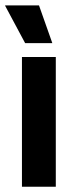

<svg xmlns="http://www.w3.org/2000/svg" viewBox="-26 -706 288 726"><path d="M57 0V-490.5H185V0ZM121.5 -685.5 171.5 -544V-543H69L-6.5 -684V-685.5Z"/></svg>

Font: Anek Gurmukhi SemiBold
Style: Regular
Weight: 600
Designer: Sarang Kulkarni (Gurmukhi), Yesha Goshar (Latin)
Foundry: Ek Type
Version: Version 1.003